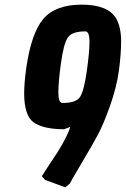

<svg xmlns="http://www.w3.org/2000/svg" viewBox="-20 -790 541 826"><path d="M84 -388Q84 -432 93 -498Q115 -649 167 -709.5Q219 -770 332 -770Q445 -770 480 -710Q501 -672 501 -614Q501 -556 491.5 -486Q482 -416 454 -336.5Q426 -257 402 -212Q378 -167 336 -96.5Q294 -26 280 0L261 16L174 -16L160 -32Q164 -39 188 -75.5Q212 -112 228 -136Q272 -207 282 -244L256 -234Q166 -234 124 -264Q84 -294 84 -388ZM347 -655Q290 -655 272 -629Q254 -603 242.5 -520Q231 -437 231 -392Q231 -347 249 -347Q307 -347 324 -372.5Q341 -398 353 -481.5Q365 -565 365 -610Q365 -655 347 -655Z"/></svg>

Font: Chau Philomene One
Style: Italic
Weight: 400
Designer: Vicente Lamonaca
Foundry: TipoType
Version: Version 1.001